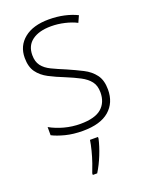

<svg xmlns="http://www.w3.org/2000/svg" viewBox="-143 -612 696 905"><g transform="rotate(-20 204.5 -159.0)"><path d="M367 -133Q367 -67 322.5 -28.5Q278 10 190 10Q142 10 103 0Q64 -10 39 -23V-64Q71 -46 110 -35.5Q149 -25 190 -25Q263 -25 296 -53.5Q329 -82 329 -133Q329 -167 312.5 -188Q296 -209 266.5 -224.5Q237 -240 198 -256Q155 -273 121.5 -290.5Q88 -308 68.5 -335Q49 -362 49 -407Q49 -467 93.5 -503Q138 -539 217 -539Q258 -539 294 -531Q330 -523 358 -509L343 -476Q318 -489 284 -497Q250 -505 216 -505Q156 -505 121.5 -480Q87 -455 87 -407Q87 -374 102.5 -353.5Q118 -333 147 -319Q176 -305 215 -289Q256 -271 290.5 -253.5Q325 -236 346 -208Q367 -180 367 -133ZM246 69Q238 105 221.5 146Q205 187 184 221H162V213Q169 196 178.5 168.5Q188 141 195.5 111.5Q203 82 206 61H246Z"/></g></svg>

Font: Noto Sans Arabic UI SmCn XLt
Style: Regular
Weight: 200
Width: 4
Designer: Monotype Design Team, Nadine Chahine and Nizar Qandah
Foundry: Monotype Imaging Inc.
Version: Version 2.010; ttfautohint (v1.8.4.7-5d5b)